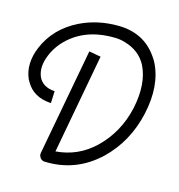

<svg xmlns="http://www.w3.org/2000/svg" viewBox="-93 -615 716 767"><g transform="rotate(15 265.0 -231.5)"><path d="M304.7 -532.2Q408.2 -531.2 463.9 -453.1Q472.7 -441.4 479.5 -428.7Q523.4 -341.8 496.1 -219.7Q468.8 -98.6 384.8 -17.6Q289.1 73.2 159.2 68.4Q141.6 67.4 135.7 48.8Q134.8 43 135.7 38.1L217.8 -403.3L266.6 -394.5L190.4 17.6Q282.2 10.7 349.6 -53.7Q423.8 -125 447.3 -230.5Q469.7 -335.9 434.6 -406.2Q407.2 -458 345.7 -475.6Q324.2 -482.4 303.7 -482.4Q171.9 -485.4 96.7 -400.4Q74.2 -374 62.5 -344.7Q41 -293 57.6 -253.9Q75.2 -216.8 125 -213.9L123 -164.1Q48.8 -168 17.6 -224.6Q14.6 -229.5 12.7 -233.4Q-12.7 -292 16.6 -363.3Q53.7 -452.1 146.5 -498Q218.8 -533.2 304.7 -532.2Z"/></g></svg>

Font: Bratas-flat
Style: flat
Weight: 400
Designer: MUHAMMAD YONI
Version: Version 001.000